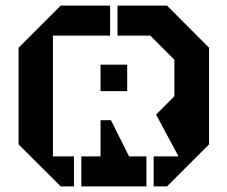

<svg xmlns="http://www.w3.org/2000/svg" viewBox="-20 -646 814 687"><path d="M529.8 21V-86.4H618.7L538.6 -235.8L604 -301.8V-432.1L517.6 -518.6H400.4V-626H577.6L728 -475.1V-129.4L577.6 21ZM197.3 21 46.4 -129.4V-475.1L197.3 -626H374V-518.6H169.4V-86.4H244.6V21ZM441.9 -86.4H503.9V21H271V-86.4H339.8V-215.8H377ZM339.8 -414.6H435.1V-319.8H339.8Z"/></svg>

Font: Black Ops One
Style: Regular
Weight: 400
Designer: James Grieshaber
Foundry: James Grieshaber
Version: Version 1.002